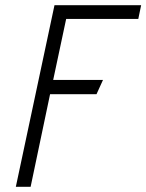

<svg xmlns="http://www.w3.org/2000/svg" viewBox="-20 -720 564 740"><path d="M524 -700H190L41 0H98L173 -357H352L377 -412H185L235 -647H513Z"/></svg>

Font: Advent Pro
Style: Italic
Weight: 400
Italic angle: -12°
Designer: VivaRado, Andreas Kalpakidis
Foundry: VivaRado, Andreas Kalpakidis
Version: Version 3.000